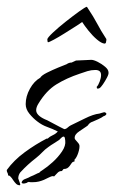

<svg xmlns="http://www.w3.org/2000/svg" viewBox="-52 -493 341 568"><path d="M6 55Q0 55 -4.5 50.5Q-9 46 -13 40L-17 34Q-19 32 -21.5 29Q-24 26 -28 26Q-28 21 -30 18Q-32 15 -32 10Q-11 -19 21 -42.5Q53 -66 86 -83H89Q95 -89 104 -93Q113 -97 119 -104Q103 -112 87.5 -117.5Q72 -123 58 -134Q46 -143 35 -156.5Q24 -170 24 -185Q24 -208 36.5 -230.5Q49 -253 67 -263Q71 -270 87 -278Q103 -286 120 -293Q137 -300 145 -303Q152 -308 160 -308L173 -314H174Q184 -314 197 -315Q210 -316 218 -316Q225 -316 237 -310Q249 -304 259 -295.5Q269 -287 269 -279Q270 -274 264.5 -263.5Q259 -253 252.5 -243.5Q246 -234 242 -232L239 -231H235L234 -236Q239 -241 243 -252Q247 -263 247 -271Q247 -286 230 -286Q218 -286 206.5 -282.5Q195 -279 184 -275Q145 -262 115 -243.5Q85 -225 62 -187Q55 -176 55 -167Q55 -152 81 -140Q85 -139 98.5 -131.5Q112 -124 125 -117.5Q138 -111 138 -111Q143 -111 148 -115.5Q153 -120 157 -122Q174 -130 199 -142.5Q224 -155 242 -157Q245 -158 248.5 -159Q252 -160 256 -161Q261 -161 263 -156Q261 -151 254 -149Q249 -145 239 -140.5Q229 -136 222 -133Q215 -131 210 -125Q209 -122 204 -119Q197 -114 182.5 -104.5Q168 -95 169 -84Q169 -81 175.5 -74.5Q182 -68 183 -63Q184 -55 179.5 -41Q175 -27 168 -20L169 -16Q162 -14 160 -10.5Q158 -7 154 -2Q151 2 147 4.5Q143 7 136 7L131 13H130Q123 13 118 18.5Q113 24 108 29L105 28Q100 28 91.5 32.5Q83 37 78 39Q71 42 63 44Q55 46 45 46Q42 46 39 46Q36 46 33 45Q32 46 30 46L27 48Q21 50 18 50Q12 50 12 46Q13 43 16 40Q18 38 25 35.5Q32 33 39 29Q47 26 53.5 22.5Q60 19 64 18Q65 17 66 16Q67 15 68 14L74 10Q88 1 104 -13.5Q120 -28 131.5 -45Q143 -62 141 -77Q141 -79 140 -84Q139 -89 136 -89Q133 -89 129 -85Q125 -81 123 -79Q116 -74 107.5 -69Q99 -64 91 -58Q81 -51 73 -42.5Q65 -34 55 -26Q42 -16 30.5 -5.5Q19 5 8 17Q2 25 2 35Q3 39 5 43.5Q7 48 8 53L7 55ZM257 -364Q248 -365 235 -376Q222 -387 210 -402Q198 -417 191 -428Q186 -424 171 -414.5Q156 -405 138.5 -394Q121 -383 107 -375.5Q93 -368 90 -368Q89 -368 88.5 -371.5Q88 -375 88 -377Q89 -382 105 -397Q121 -412 142.5 -429Q164 -446 182 -459Q200 -472 205 -473L207 -470Q225 -443 235.5 -423Q246 -403 261 -380Q264 -377 262 -371Q262 -364 257 -364Z"/></svg>

Font: Qwitcher Grypen
Style: Bold
Weight: 700
Designer: Robert E. Leuschke
Foundry: Robert E. Leuschke
Version: Version 1.100; ttfautohint (v1.8.3)